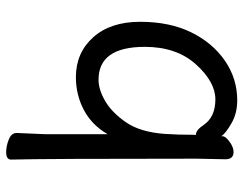

<svg xmlns="http://www.w3.org/2000/svg" viewBox="-102 -652 778 613"><g transform="rotate(-90 286.5 -346.0)"><path d="M442.9 -272Q442.9 -419.9 337.9 -419.9Q306.2 -419.9 269.5 -398.4Q232.9 -377 201.9 -332Q170.9 -287.1 165 -209Q162.1 -167 162.1 -110.8L161.1 -109.9Q161.1 -108.9 163.1 -108.9Q177.2 -108.9 193.8 -84Q219.2 -46.9 275.1 -46.9Q331.1 -46.9 387 -108.9Q442.9 -170.9 442.9 -272ZM272 22.9Q231 22.9 199.5 4.9Q168 -13.2 158.2 -26.9V-29.8L157.2 -21Q154.8 -12.2 138.4 -0.5Q122.1 11.2 106.9 11.2Q84 11.2 84 -15.1L85.9 -106Q85.9 -592.8 83 -699.2Q83 -714.8 106.9 -714.8Q126 -714.8 147 -706.5Q168 -698.2 168 -681.2L164.1 -591.8V-391.1Q193.8 -441.9 241.9 -467Q290 -492.2 346.2 -492.2Q423.8 -492.2 473.4 -437Q522.9 -381.8 522.9 -287.1Q522.9 -192.9 489.5 -124.5Q456.1 -56.2 398.9 -16.6Q341.8 22.9 272 22.9Z"/></g></svg>

Font: LXGW WenKai GB Screen
Style: Regular
Weight: 400
Designer: LXGW / Fontworks Inc.
Foundry: LXGW / Fontworks Inc.
Version: Version 1.321;February 19, 2024;FontCreator 14.0.0.2901 64-b